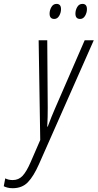

<svg xmlns="http://www.w3.org/2000/svg" viewBox="-127 -740 510 1002"><path d="M-61 242.2Q-76.7 242.2 -88.4 239Q-100.1 235.8 -107.4 231.9L-99.6 190.9Q-91.8 194.8 -82.3 197.3Q-72.8 199.7 -60.5 199.7Q-29.8 199.7 -9 177.5Q11.7 155.3 33.2 105.5L83 -9.3L74.7 -529.8H119.6L122.1 -177.7Q122.1 -156.2 121.6 -130.1Q121.1 -104 119.6 -79.1H122.1Q131.3 -105 142.1 -130.9Q152.8 -156.7 160.6 -174.8L314.9 -529.8H362.3L76.2 117.2Q48.3 180.2 18.3 211.2Q-11.7 242.2 -61 242.2ZM291 -641.1Q266.6 -641.1 266.6 -668.9Q266.6 -687 276.1 -703.4Q285.6 -719.7 303.2 -719.7Q326.7 -719.7 326.7 -692.4Q326.7 -673.8 317.1 -657.5Q307.6 -641.1 291 -641.1ZM156.2 -641.1Q131.8 -641.1 131.8 -668.9Q131.8 -687 141.4 -703.4Q150.9 -719.7 168 -719.7Q191.4 -719.7 191.4 -692.4Q191.4 -673.8 181.9 -657.5Q172.4 -641.1 156.2 -641.1Z"/></svg>

Font: Open Sans Condensed Light
Style: Italic
Weight: 300
Width: 3
Italic angle: -12°
Designer: Monotype Design Team
Foundry: Monotype Imaging Inc.
Version: Version 3.000; ttfautohint (v1.8.4)